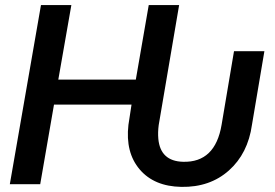

<svg xmlns="http://www.w3.org/2000/svg" viewBox="-20 -731 1090 762"><path d="M1029.3 -527.8 980 -235.8Q963.9 -121.6 888.4 -54.4Q813 12.7 699.7 10.7Q591.8 8.8 534.4 -58.6Q477.1 -126 489.7 -235.4L502 -315.9H194.3L139.6 0H19L142.6 -710.9H263.2L211.4 -415H519L570.3 -710.9H690.9L609.9 -234.9Q606 -205.6 608.4 -179.7Q616.7 -91.3 706.5 -88.9Q834 -85.4 859.4 -235.4L908.7 -527.8Z"/></svg>

Font: Roboto Medium
Style: Italic
Weight: 500
Italic angle: -12°
Designer: Google
Version: Version 2.134; 2016